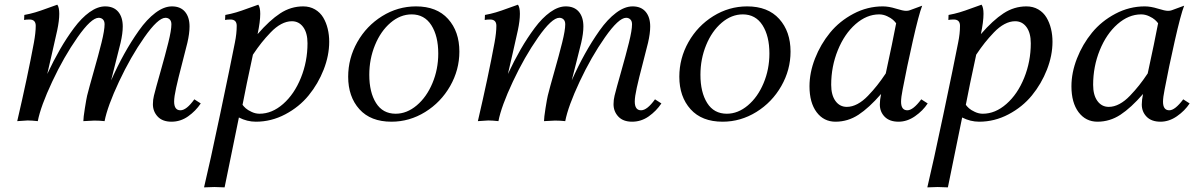

<svg xmlns="http://www.w3.org/2000/svg" viewBox="-20 -518 5112 821"><path d="M715.3 -490.7Q751.5 -490.7 771 -467.8Q790.5 -444.8 790.5 -404.8Q790.5 -375 781.2 -335Q775.4 -310.1 758.5 -245.8Q741.7 -181.6 733.2 -142.8Q724.6 -104 724.6 -84Q724.6 -46.4 751.5 -46.4Q777.3 -46.4 811 -93.3L838.4 -75.7Q816.9 -43.5 784.4 -20.5Q752 2.4 713.4 2.4Q674.8 2.4 654.3 -19.5Q633.8 -41.5 633.8 -72.3Q633.8 -91.3 638.2 -108.9Q646 -140.6 666.3 -211.7Q686.5 -282.7 699.7 -335.7Q712.9 -388.7 712.9 -414.1Q712.9 -427.7 705.8 -434.8Q698.7 -441.9 687.5 -441.9Q655.8 -441.9 597.2 -358.4Q538.6 -274.9 489 -169.2Q439.5 -63.5 427.2 0Q405.8 -2.4 383.3 -2.4L336.4 0Q336.4 -14.6 343 -55.7Q349.6 -96.7 352.5 -108.9Q360.4 -140.6 380.6 -211.7Q400.9 -282.7 414.1 -335.7Q427.2 -388.7 427.2 -414.1Q427.2 -427.7 420.2 -434.8Q413.1 -441.9 401.9 -441.9Q370.1 -441.9 311.5 -358.4Q252.9 -274.9 203.4 -169.2Q153.8 -63.5 141.6 0Q115.7 -2.9 98.1 -2.9L53.7 0Q98.1 -190.9 125 -335.9Q132.8 -378.9 132.8 -407.7Q132.8 -434.6 106 -434.6Q91.8 -434.6 83 -432.6L84 -454.1Q108.4 -458.5 130.6 -465.1Q152.8 -471.7 182.9 -482.9Q212.9 -494.1 225.1 -498Q233.4 -486.3 233.4 -459Q233.4 -429.7 224.6 -388.2Q217.3 -354.5 202.6 -290.8Q188 -227.1 182.1 -201.7Q209 -258.8 236.8 -307.1Q264.6 -355.5 296.6 -398.4Q328.6 -441.4 363 -466.1Q397.5 -490.7 429.7 -490.7Q465.8 -490.7 485.4 -467.8Q504.9 -444.8 504.9 -404.8Q504.9 -375 495.6 -335Q487.8 -302.2 473.6 -247.6Q459.5 -192.9 455.1 -174.3Q482.4 -235.4 511.2 -287.4Q540 -339.4 574 -387.5Q607.9 -435.5 644.5 -463.1Q681.2 -490.7 715.3 -490.7Z M1001.5 -15.6Q995.1 16.1 970.5 136.2Q945.8 256.3 940.4 283.2Q915 281.7 897 281.7L852.5 283.2Q877 181.2 921.6 -31Q966.3 -243.2 984.4 -335.9Q992.2 -374 992.2 -407.7Q992.2 -434.6 965.3 -434.6Q951.2 -434.6 942.4 -432.6L943.4 -454.1Q967.8 -458.5 990 -465.1Q1012.2 -471.7 1042.2 -482.9Q1072.3 -494.1 1084.5 -498Q1092.8 -486.3 1092.8 -459Q1092.8 -425.3 1081.5 -372.1Q1132.8 -431.2 1178.2 -460.9Q1223.6 -490.7 1276.4 -490.7Q1304.7 -490.7 1326.9 -477.8Q1349.1 -464.8 1362.1 -443.1Q1375 -421.4 1381.3 -395Q1387.7 -368.7 1387.7 -339.4Q1387.7 -280.8 1364 -220.2Q1340.3 -159.7 1299.8 -110.1Q1259.3 -60.5 1199.7 -29.1Q1140.1 2.4 1074.2 2.4Q1036.6 2.4 1001.5 -15.6ZM1061.5 -284.2Q1031.7 -147 1017.1 -69.8Q1022.5 -62.5 1030.8 -54.9Q1039.1 -47.4 1055.7 -39.6Q1072.3 -31.7 1089.8 -31.7Q1143.1 -31.7 1190.7 -73.5Q1238.3 -115.2 1266.6 -185.1Q1294.9 -254.9 1294.9 -333Q1294.9 -377 1276.6 -402.1Q1258.3 -427.2 1228 -427.2Q1205.6 -427.2 1182.6 -415Q1159.7 -402.8 1137.5 -379.6Q1115.2 -356.4 1098.4 -335.2Q1081.5 -314 1061.5 -284.2Z M1758.8 -490.7Q1847.7 -490.7 1896 -437Q1944.3 -383.3 1944.3 -297.4Q1944.3 -219.2 1904.8 -149.9Q1865.2 -80.6 1798.1 -39.1Q1731 2.4 1653.8 2.4Q1564.9 2.4 1516.8 -51Q1468.8 -104.5 1468.8 -189.9Q1468.8 -268.6 1507.8 -337.9Q1546.9 -407.2 1614 -449Q1681.2 -490.7 1758.8 -490.7ZM1740.2 -456.5Q1691.9 -456.5 1649.9 -420.7Q1607.9 -384.8 1583.5 -325.2Q1559.1 -265.6 1559.1 -198.2Q1559.1 -123.5 1587.9 -77.6Q1616.7 -31.7 1671.9 -31.7Q1719.7 -31.7 1762 -67.4Q1804.2 -103 1829.1 -162.4Q1854 -221.7 1854 -289.1Q1854 -363.8 1824.5 -410.2Q1794.9 -456.5 1740.2 -456.5Z M2685.1 -490.7Q2721.2 -490.7 2740.7 -467.8Q2760.3 -444.8 2760.3 -404.8Q2760.3 -375 2751 -335Q2745.1 -310.1 2728.3 -245.8Q2711.4 -181.6 2702.9 -142.8Q2694.3 -104 2694.3 -84Q2694.3 -46.4 2721.2 -46.4Q2747.1 -46.4 2780.8 -93.3L2808.1 -75.7Q2786.6 -43.5 2754.2 -20.5Q2721.7 2.4 2683.1 2.4Q2644.5 2.4 2624 -19.5Q2603.5 -41.5 2603.5 -72.3Q2603.5 -91.3 2607.9 -108.9Q2615.7 -140.6 2636 -211.7Q2656.2 -282.7 2669.4 -335.7Q2682.6 -388.7 2682.6 -414.1Q2682.6 -427.7 2675.5 -434.8Q2668.5 -441.9 2657.2 -441.9Q2625.5 -441.9 2566.9 -358.4Q2508.3 -274.9 2458.7 -169.2Q2409.2 -63.5 2397 0Q2375.5 -2.4 2353 -2.4L2306.2 0Q2306.2 -14.6 2312.7 -55.7Q2319.3 -96.7 2322.3 -108.9Q2330.1 -140.6 2350.3 -211.7Q2370.6 -282.7 2383.8 -335.7Q2397 -388.7 2397 -414.1Q2397 -427.7 2389.9 -434.8Q2382.8 -441.9 2371.6 -441.9Q2339.8 -441.9 2281.2 -358.4Q2222.7 -274.9 2173.1 -169.2Q2123.5 -63.5 2111.3 0Q2085.4 -2.9 2067.9 -2.9L2023.4 0Q2067.9 -190.9 2094.7 -335.9Q2102.5 -378.9 2102.5 -407.7Q2102.5 -434.6 2075.7 -434.6Q2061.5 -434.6 2052.7 -432.6L2053.7 -454.1Q2078.1 -458.5 2100.3 -465.1Q2122.6 -471.7 2152.6 -482.9Q2182.6 -494.1 2194.8 -498Q2203.1 -486.3 2203.1 -459Q2203.1 -429.7 2194.3 -388.2Q2187 -354.5 2172.4 -290.8Q2157.7 -227.1 2151.9 -201.7Q2178.7 -258.8 2206.5 -307.1Q2234.4 -355.5 2266.4 -398.4Q2298.3 -441.4 2332.8 -466.1Q2367.2 -490.7 2399.4 -490.7Q2435.5 -490.7 2455.1 -467.8Q2474.6 -444.8 2474.6 -404.8Q2474.6 -375 2465.3 -335Q2457.5 -302.2 2443.4 -247.6Q2429.2 -192.9 2424.8 -174.3Q2452.1 -235.4 2481 -287.4Q2509.8 -339.4 2543.7 -387.5Q2577.6 -435.5 2614.3 -463.1Q2650.9 -490.7 2685.1 -490.7Z M3174.8 -490.7Q3263.7 -490.7 3312 -437Q3360.4 -383.3 3360.4 -297.4Q3360.4 -219.2 3320.8 -149.9Q3281.2 -80.6 3214.1 -39.1Q3147 2.4 3069.8 2.4Q2981 2.4 2932.9 -51Q2884.8 -104.5 2884.8 -189.9Q2884.8 -268.6 2923.8 -337.9Q2962.9 -407.2 3030 -449Q3097.2 -490.7 3174.8 -490.7ZM3156.2 -456.5Q3107.9 -456.5 3065.9 -420.7Q3023.9 -384.8 2999.5 -325.2Q2975.1 -265.6 2975.1 -198.2Q2975.1 -123.5 3003.9 -77.6Q3032.7 -31.7 3087.9 -31.7Q3135.7 -31.7 3178 -67.4Q3220.2 -103 3245.1 -162.4Q3270 -221.7 3270 -289.1Q3270 -363.8 3240.5 -410.2Q3210.9 -456.5 3156.2 -456.5Z M3747.6 -116.2Q3696.3 -57.1 3650.9 -27.3Q3605.5 2.4 3552.7 2.4Q3502.4 2.4 3471.9 -38.3Q3441.4 -79.1 3441.4 -148.9Q3441.4 -207.5 3465.1 -268.1Q3488.8 -328.6 3529.3 -378.2Q3569.8 -427.7 3629.4 -459.2Q3689 -490.7 3754.9 -490.7Q3780.3 -490.7 3810.8 -481.2Q3841.3 -471.7 3854 -471.7Q3864.3 -471.7 3870.1 -474.1L3923.3 -493.7Q3908.7 -456.1 3883.1 -342.5Q3857.4 -229 3839.8 -135.7Q3833 -101.6 3833 -83Q3833 -46.4 3859.9 -46.4Q3884.3 -46.4 3919.4 -93.3L3946.8 -75.7Q3926.3 -44.4 3892.6 -21Q3858.9 2.4 3822.3 2.4Q3783.7 2.4 3762.9 -18.8Q3742.2 -40 3742.2 -71.3Q3742.2 -90.8 3747.6 -116.2ZM3767.6 -204.1Q3797.4 -341.3 3812 -418.5Q3806.6 -425.8 3798.3 -433.3Q3790 -440.9 3773.4 -448.7Q3756.8 -456.5 3739.3 -456.5Q3686 -456.5 3638.4 -414.8Q3590.8 -373 3562.5 -303.2Q3534.2 -233.4 3534.2 -155.3Q3534.2 -111.3 3552.5 -86.2Q3570.8 -61 3601.1 -61Q3623.5 -61 3646.5 -73.2Q3669.4 -85.4 3691.7 -108.6Q3713.9 -131.8 3730.7 -153.1Q3747.6 -174.3 3767.6 -204.1Z M4094.2 -15.6Q4087.9 16.1 4063.2 136.2Q4038.6 256.3 4033.2 283.2Q4007.8 281.7 3989.7 281.7L3945.3 283.2Q3969.7 181.2 4014.4 -31Q4059.1 -243.2 4077.1 -335.9Q4085 -374 4085 -407.7Q4085 -434.6 4058.1 -434.6Q4043.9 -434.6 4035.2 -432.6L4036.1 -454.1Q4060.5 -458.5 4082.8 -465.1Q4105 -471.7 4135 -482.9Q4165 -494.1 4177.2 -498Q4185.5 -486.3 4185.5 -459Q4185.5 -425.3 4174.3 -372.1Q4225.6 -431.2 4271 -460.9Q4316.4 -490.7 4369.1 -490.7Q4397.5 -490.7 4419.7 -477.8Q4441.9 -464.8 4454.8 -443.1Q4467.8 -421.4 4474.1 -395Q4480.5 -368.7 4480.5 -339.4Q4480.5 -280.8 4456.8 -220.2Q4433.1 -159.7 4392.6 -110.1Q4352.1 -60.5 4292.5 -29.1Q4232.9 2.4 4167 2.4Q4129.4 2.4 4094.2 -15.6ZM4154.3 -284.2Q4124.5 -147 4109.9 -69.8Q4115.2 -62.5 4123.5 -54.9Q4131.8 -47.4 4148.4 -39.6Q4165 -31.7 4182.6 -31.7Q4235.8 -31.7 4283.4 -73.5Q4331.1 -115.2 4359.4 -185.1Q4387.7 -254.9 4387.7 -333Q4387.7 -377 4369.4 -402.1Q4351.1 -427.2 4320.8 -427.2Q4298.3 -427.2 4275.4 -415Q4252.4 -402.8 4230.2 -379.6Q4208 -356.4 4191.2 -335.2Q4174.3 -314 4154.3 -284.2Z M4867.7 -116.2Q4816.4 -57.1 4771 -27.3Q4725.6 2.4 4672.9 2.4Q4622.6 2.4 4592 -38.3Q4561.5 -79.1 4561.5 -148.9Q4561.5 -207.5 4585.2 -268.1Q4608.9 -328.6 4649.4 -378.2Q4689.9 -427.7 4749.5 -459.2Q4809.1 -490.7 4875 -490.7Q4900.4 -490.7 4930.9 -481.2Q4961.4 -471.7 4974.1 -471.7Q4984.4 -471.7 4990.2 -474.1L5043.5 -493.7Q5028.8 -456.1 5003.2 -342.5Q4977.5 -229 4960 -135.7Q4953.1 -101.6 4953.1 -83Q4953.1 -46.4 4980 -46.4Q5004.4 -46.4 5039.6 -93.3L5066.9 -75.7Q5046.4 -44.4 5012.7 -21Q4979 2.4 4942.4 2.4Q4903.8 2.4 4883.1 -18.8Q4862.3 -40 4862.3 -71.3Q4862.3 -90.8 4867.7 -116.2ZM4887.7 -204.1Q4917.5 -341.3 4932.1 -418.5Q4926.8 -425.8 4918.5 -433.3Q4910.2 -440.9 4893.6 -448.7Q4877 -456.5 4859.4 -456.5Q4806.2 -456.5 4758.5 -414.8Q4710.9 -373 4682.6 -303.2Q4654.3 -233.4 4654.3 -155.3Q4654.3 -111.3 4672.6 -86.2Q4690.9 -61 4721.2 -61Q4743.7 -61 4766.6 -73.2Q4789.6 -85.4 4811.8 -108.6Q4834 -131.8 4850.8 -153.1Q4867.7 -174.3 4887.7 -204.1Z"/></svg>

Font: Flanker
Style: Italic
Weight: 400
Italic angle: -12°
Designer: Flanker
Version: Version 2.027